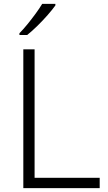

<svg xmlns="http://www.w3.org/2000/svg" viewBox="-20 -968 555 988"><path d="M100 0V-714H158V-53H493V0ZM265 -940Q250 -919 225.5 -891Q201 -863 173 -835.5Q145 -808 120 -788H80V-797Q99 -816 121 -843Q143 -870 163.5 -898Q184 -926 197 -948H265Z"/></svg>

Font: Noto Sans Arabic Light
Style: Regular
Weight: 300
Designer: Monotype Design Team, Nadine Chahine, Nizar Qandah and Khaled Hosny
Foundry: Monotype Imaging Inc.
Version: Version 2.012; ttfautohint (v1.8.4.7-5d5b)